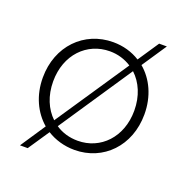

<svg xmlns="http://www.w3.org/2000/svg" viewBox="-120 -705 867 888"><g transform="rotate(20 313.5 -261.0)"><path d="M314 4C456 4 563 -106 563 -261C563 -350 528 -424 472 -471L553 -592H515L446 -489C408 -513 363 -526 314 -526C171 -526 63 -416 63 -261C63 -173 98 -100 153 -53L71 70H109L179 -34C217 -10 264 4 314 4ZM314 -41C273 -41 236 -52 205 -73L445 -431C487 -392 513 -333 513 -261C513 -130 426 -41 314 -41ZM114 -261C114 -392 201 -481 314 -481C353 -481 389 -470 420 -450L180 -93C139 -132 114 -190 114 -261Z"/></g></svg>

Font: Chess Sans Light
Style: Regular
Weight: 300
Designer: Wolf Bōese
Foundry: Wolf Bōese
Version: Version 7.223;Glyphs 3.3 (3306)